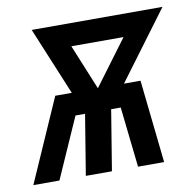

<svg xmlns="http://www.w3.org/2000/svg" viewBox="-96 -586 665 652"><g transform="rotate(-10 236.5 -260.0)"><path d="M-32 0 94 -286H151L54 -520H505L331 -286H388L419 0H329L306 -208H273L239 0H149L183 -208H150L58 0ZM241 -286 357 -442H177Z"/></g></svg>

Font: Iosevka SS04 Semibold
Style: Italic
Weight: 600
Italic angle: -9°
Monospace: yes
Designer: Belleve Invis
Foundry: Belleve Invis
Version: Version 19.0.0; ttfautohint (v1.8.4)